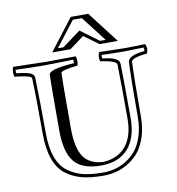

<svg xmlns="http://www.w3.org/2000/svg" viewBox="-106 -1084 1126 1219"><g transform="rotate(-10 457.5 -474.5)"><path d="M123 -648Q122 -666 14 -677Q10 -692 10 -706Q10 -722 16 -740Q59 -740 132.5 -737.5Q206 -735 235 -735Q256 -735 316 -736Q376 -737 420 -737Q425 -722 425 -707Q425 -693 421 -677Q313 -666 312 -648Q310 -614 310 -291Q310 -168 348.5 -109.5Q387 -51 477 -46Q572 -52 623.5 -115Q675 -178 675 -291Q675 -523 672 -640Q671 -664 567 -679Q563 -691 563 -703Q563 -718 570 -738Q708 -734 735 -734Q787 -734 868 -737Q875 -716 875 -706Q875 -691 868 -676Q767 -666 766 -640Q761 -546 761 -291Q761 -215 741 -155.5Q721 -96 690 -60Q659 -24 618 -0.5Q577 23 539 31.5Q501 40 462 40Q384 40 327 26Q270 12 223 -23Q176 -58 152 -125Q128 -192 128 -291Q128 -530 123 -648ZM237 -649Q238 -686 400 -696Q403 -705 400 -719Q272 -715 200 -715Q140 -715 30 -719Q26 -710 30 -696Q52 -694 66 -692Q80 -690 100.5 -685Q121 -680 132 -670.5Q143 -661 143 -648Q148 -493 148 -291Q148 -198 170.5 -135Q193 -72 237.5 -39Q282 -6 335 7Q388 20 462 20Q498 20 534 12Q570 4 608 -18Q646 -40 675 -74Q704 -108 722.5 -164Q741 -220 741 -291Q741 -525 746 -641Q748 -684 854 -694Q858 -702 854 -717Q762 -714 723 -714Q662 -714 584 -717Q580 -709 584 -694Q691 -684 692 -641Q695 -524 695 -291Q695 -163 634 -94.5Q573 -26 460 -26Q337 -26 286 -89Q235 -152 235 -291Q235 -583 237 -649ZM353 -807 471 -894 589 -807H625L500 -969H442L317 -807ZM582 -787 488 -856 395 -787H277L432 -989H545L700 -787Z"/></g></svg>

Font: Jacques Francois Shadow
Style: Regular
Weight: 400
Designer: Alexei Vanyashin, Nikita Kanarev (i@xarsok.ru)
Foundry: Cyreal (www.cyreal.org)
Version: Version 1.003